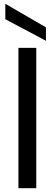

<svg xmlns="http://www.w3.org/2000/svg" viewBox="-20 -991 288 1011"><path d="M77 -739V0H171V-739ZM8 -890 222 -776V-847L8 -971Z"/></svg>

Font: Malmofest
Style: Regular
Weight: 400
Designer: Jonny Pinhorn (Poppins), Kolossal
Version: Version 1.004;Glyphs 3.1.2 (3151)